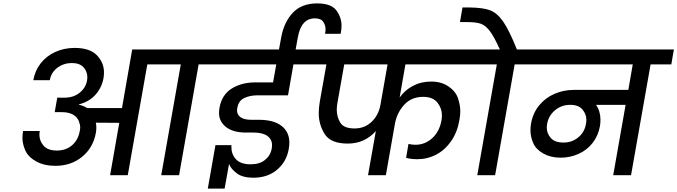

<svg xmlns="http://www.w3.org/2000/svg" viewBox="-20 -1031 3986 1130"><path d="M1271 -652H1149L1034 0H929L1044 -652H847L732 0H628L682 -308L544 -309Q547 -295 547 -279Q547 -264 544 -248Q528 -161 463 -108Q398 -55 306 -55Q240 -55 193 -81Q146 -107 129 -145.5Q112 -184 112 -220Q112 -239 116 -260H214Q212 -248 212 -237Q212 -202 236.5 -173.5Q261 -145 315 -145Q368 -145 404 -176Q440 -207 449 -258Q452 -270 452 -282Q452 -296 447 -309H445L446 -314Q424 -371 343 -371H302L317 -456H358Q413 -456 449 -485.5Q485 -515 492 -556Q494 -567 494 -577Q494 -610 471.5 -635Q449 -660 403 -660Q355 -660 318 -632.5Q281 -605 273 -559H176Q186 -616 220 -659Q254 -702 306 -725.5Q358 -749 419 -749Q509 -749 550.5 -705.5Q592 -662 592 -605Q592 -589 589 -570Q578 -513 541 -472.5Q504 -432 445 -417L444 -415Q471 -409 493 -395H698L758 -740H1286Z M1846 -1011Q1929 -1011 1959.5 -970Q1990 -929 1990 -880Q1990 -858 1985 -832H1893Q1896 -846 1896 -859Q1896 -882 1882.5 -902.5Q1869 -923 1833 -923Q1753 -923 1733 -812L1720 -740H1868L1853 -652H1707L1675 -470H1496Q1451 -470 1417.5 -454Q1384 -438 1377 -397Q1375 -389 1375 -381Q1375 -356 1396 -341Q1417 -326 1459 -326H1503Q1591 -326 1637 -290Q1683 -254 1683 -192Q1683 -174 1679 -152Q1666 -79 1610.5 -32Q1555 15 1471 15Q1408 15 1373.5 -11Q1339 -37 1328 -66L1302 79H1203L1248 -177H1342Q1342 -171 1342 -165Q1342 -122 1369.5 -93Q1397 -64 1456 -64Q1508 -64 1540 -90Q1572 -116 1579 -155Q1581 -166 1581 -177Q1581 -211 1553.5 -231Q1526 -251 1471 -251H1415Q1345 -254 1307 -286Q1269 -318 1269 -367Q1269 -381 1272 -398Q1286 -474 1344 -510Q1402 -546 1481 -546H1587L1606 -652H1209L1224 -740H1622L1635 -811Q1651 -900 1703 -955.5Q1755 -1011 1846 -1011Z M2366 -652 2332 -457Q2362 -500 2410 -525.5Q2458 -551 2518 -551Q2578 -551 2620 -522Q2662 -493 2675.5 -452.5Q2689 -412 2689 -377Q2689 -353 2684 -326Q2672 -254 2636 -201.5Q2600 -149 2548 -121.5Q2496 -94 2436 -94Q2399 -94 2370 -102L2384 -184Q2404 -179 2425 -179Q2481 -179 2523.5 -217.5Q2566 -256 2578 -321Q2581 -337 2581 -352Q2581 -393 2554.5 -427Q2528 -461 2470 -461Q2402 -461 2359 -414.5Q2316 -368 2304 -301L2251 0H2146L2192 -260Q2162 -225 2120 -205.5Q2078 -186 2027 -186Q1926 -186 1891 -242Q1856 -298 1856 -364Q1856 -396 1862 -432L1901 -652H1797L1812 -740H2845L2830 -652ZM2261 -652H2006L1967 -432Q1962 -406 1962 -385Q1962 -344 1982.5 -309.5Q2003 -275 2067 -275Q2127 -275 2168 -315Q2209 -355 2219 -414Z M3146 -740 3131 -652H3009L2894 0H2789L2904 -652H2782L2797 -740H2922Q2888 -815 2863 -848Q2838 -881 2810.5 -891Q2783 -901 2732 -901H2687L2702 -987H2745Q2821 -986 2863 -971Q2905 -956 2941 -904.5Q2977 -853 3022 -740Z M3931 -652H3809L3694 0H3589L3662 -414H3488Q3514 -376 3514 -326Q3514 -308 3511 -289Q3501 -232 3467.5 -189.5Q3434 -147 3384.5 -125Q3335 -103 3279 -103Q3221 -103 3177.5 -127.5Q3134 -152 3118 -189.5Q3102 -227 3102 -263Q3102 -282 3105 -302Q3116 -365 3152.5 -410Q3189 -455 3243 -478.5Q3297 -502 3359 -502H3678L3704 -652H3084L3099 -740H3946ZM3297 -192Q3347 -192 3384 -223Q3421 -254 3429 -303Q3431 -315 3431 -326Q3431 -359 3408 -386.5Q3385 -414 3336 -414Q3285 -414 3247 -382.5Q3209 -351 3200 -302Q3198 -291 3198 -280Q3198 -246 3221.5 -219Q3245 -192 3297 -192Z"/></svg>

Font: Fz Poppins Med
Style: Italic
Weight: 500
Italic angle: -10°
Designer: Ninad Kale (Devanagari), Jonny Pinhorn (Latin)
Foundry: Indian Type Foundry
Version: Vit hóa bi Vntype.Com & FontZin.Com